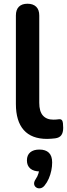

<svg xmlns="http://www.w3.org/2000/svg" viewBox="-20 -733 359 1027"><path d="M232 10Q149 10 107 -37.5Q65 -85 65 -177V-650Q65 -681 81 -697Q97 -713 127 -713Q157 -713 173.5 -697Q190 -681 190 -650V-183Q190 -137 209.5 -115Q229 -93 265 -93Q273 -93 280 -93.5Q287 -94 294 -95Q308 -97 313 -87.5Q318 -78 318 -49Q318 -24 308 -10Q298 4 275 7Q265 8 254 9Q243 10 232 10ZM218 260Q208 272 195.5 274Q183 276 173.5 269.5Q164 263 162.5 251.5Q161 240 171 225Q181 211 186 193.5Q191 176 191 163L194 184Q160 184 142 168.5Q124 153 124 125Q124 97 141.5 82Q159 67 191 67Q224 67 241.5 84Q259 101 259 136Q259 157 254.5 179Q250 201 241 222Q232 243 218 260Z"/></svg>

Font: Nunito
Style: Bold
Weight: 700
Designer: Vernon Adams
Foundry: Vernon Adams
Version: Version 3.602